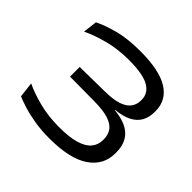

<svg xmlns="http://www.w3.org/2000/svg" viewBox="-163 -825 1013 1013"><g transform="rotate(45 343.0 -319.0)"><path d="M327 13.5Q267.5 13.5 216.8 5Q166 -3.5 127.5 -15.5Q89 -27.5 65 -38L55 -124Q102.5 -101 171.2 -83Q240 -65 323 -65Q398 -65 444.8 -79Q491.5 -93 513 -119.2Q534.5 -145.5 534.5 -180.5V-186.5Q534.5 -220 518 -243.5Q501.5 -267 462.8 -279.8Q424 -292.5 358 -293L174.5 -294.5V-366.5L358.5 -369Q421.5 -369.5 458.8 -382.2Q496 -395 512.2 -417.8Q528.5 -440.5 528.5 -470V-475Q528.5 -524 482.8 -550.2Q437 -576.5 331 -576.5Q249.5 -576.5 177.8 -557.2Q106 -538 59 -514.5L68.5 -593.5Q110 -615 178.5 -633.5Q247 -652 342 -652Q484.5 -652 553.5 -608.8Q622.5 -565.5 622.5 -485V-478.5Q622.5 -438.5 606.2 -409Q590 -379.5 555.2 -361.5Q520.5 -343.5 466 -338.5V-327L465.5 -336.5Q550.5 -328.5 590.2 -290.5Q630 -252.5 630 -184V-177Q630 -89 555 -37.8Q480 13.5 327 13.5Z"/></g></svg>

Font: Anek Gujarati Expanded
Style: Regular
Weight: 400
Width: 7
Designer: Mrunmayee Ghaisas (Gujarati), Yesha Goshar (Latin)
Foundry: Ek Type
Version: Version 1.003